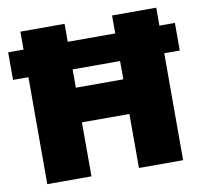

<svg xmlns="http://www.w3.org/2000/svg" viewBox="-93 -798 938 884"><g transform="rotate(-10 376.0 -356.5)"><path d="M58 0V-500H-14V-629H58V-713H264.5V-629H486.5V-713H693V-629H765.5V-500H693V0H486.5V-252.5H264.5V0ZM264.5 -414.5H486.5V-500H264.5Z"/></g></svg>

Font: Heraclito ExtraBold
Style: Regular
Weight: 800
Designer: Kostas Bartsokas (font) & Cristiano Sobral (main changes)
Foundry: Kostas Bartsokas (font) & Cristiano Sobral (main changes)
Version: Version 1.00;July 8, 2020;FontCreator 13.0.0.2655 64-bit